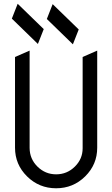

<svg xmlns="http://www.w3.org/2000/svg" viewBox="-20 -1009 602 1029"><path d="M214.4 -853 183.1 -773.4 43.5 -909.2 74.7 -988.8ZM401.9 -851.1 370.6 -771.5 231 -907.2 262.2 -986.8ZM60.5 -217.3V-703.6L138.7 -737.8V-215.8Q139.2 -157.2 180.7 -116.2Q222.7 -74.7 280.8 -74.7Q339.4 -74.7 381.3 -116.2Q422.9 -157.2 422.9 -214.4Q422.9 -215.3 422.9 -215.8V-703.6L501 -737.8V-217.3Q501 -127.4 436.5 -63.7Q372.1 0 280.8 0Q189.5 0 125 -63.7Q60.5 -127.4 60.5 -217.3Z"/></svg>

Font: NovaMono
Style: Regular
Weight: 400
Monospace: yes
Version: Version 1.2